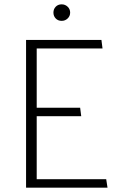

<svg xmlns="http://www.w3.org/2000/svg" viewBox="-20 -864 555 884"><path d="M264 -768Q247 -768 236.5 -779Q226 -790 226 -806Q226 -822 236.5 -833Q247 -844 264 -844Q280 -844 291.5 -833Q303 -822 303 -806Q303 -790 291.5 -779Q280 -768 264 -768ZM100 0V-680H447L452 -641H149V-368H349L354 -329H149V-39H469L475 0Z"/></svg>

Font: Palanquin Thin
Style: Regular
Weight: 250
Designer: Pria Ravichandran
Version: Version 1.001